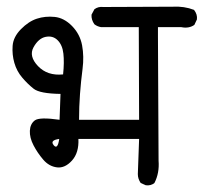

<svg xmlns="http://www.w3.org/2000/svg" viewBox="-20 -581 622 587"><path d="M425.8 -14.6 410.2 -21.5Q401.4 -34.2 401.4 -48.8L405.3 -156.2H219.7Q221.7 -114.3 200.2 -90.3Q178.7 -66.4 154.3 -69.3Q129.9 -72.3 112.3 -92.8Q94.7 -113.3 82.5 -136.7Q70.3 -160.2 71.3 -181.2Q72.3 -202.1 86.4 -212.9Q100.6 -223.6 162.1 -214.8L165 -293.9Q101.6 -294.9 83 -309.6Q64.5 -324.2 47.9 -343.8Q31.2 -363.3 23.9 -388.7Q16.6 -414.1 18.6 -440.9Q20.5 -467.8 43.9 -491.7Q67.4 -515.6 92.8 -523.9Q118.2 -532.2 147 -529.3Q175.8 -526.4 200.2 -501.5Q224.6 -476.6 231 -442.4Q237.3 -408.2 232.4 -370.6Q227.5 -333 224.6 -293.9Q221.7 -254.9 221.7 -214.8H405.3L404.3 -498H289.1Q277.3 -500 268.6 -506.8Q258.8 -520.5 259.8 -536.1L268.6 -552.7Q280.3 -561.5 295.9 -559.6L507.8 -560.5Q543 -562.5 573.2 -550.8Q584 -537.1 582 -521.5L574.2 -504.9Q557.6 -493.2 534.2 -498H462.9V-469.7L464.8 -89.8Q467.8 -51.8 452.1 -21.5Q441.4 -12.7 425.8 -14.6ZM161.1 -156.2Q131.8 -152.3 144 -137.2Q156.2 -122.1 161.1 -156.2ZM172.9 -353.5Q176.8 -390.6 173.8 -417Q170.9 -443.4 156.2 -458Q141.6 -472.7 119.6 -468.3Q97.7 -463.9 82.5 -436.5Q67.4 -409.2 96.2 -378.9Q125 -348.6 172.9 -353.5Z"/></svg>

Font: JasonHandwriting1
Style: Regular
Weight: 400
Version: Version 1.48.20